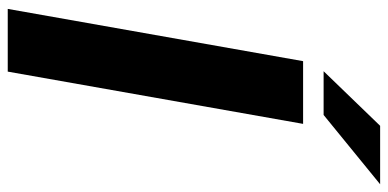

<svg xmlns="http://www.w3.org/2000/svg" viewBox="-273 -729 1002 496"><g transform="rotate(90 228.0 -481.0)"><path d="M165 0H3L138 -763H300ZM277 -816H164L305 -962H456Z"/></g></svg>

Font: Open Sauce Sans ExBold Italic
Style: Regular
Weight: 800
Italic angle: -10°
Designer: Alfredo Marco Pradil
Foundry: Creative Sauce Fz LLC
Version: Version 1.477